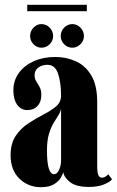

<svg xmlns="http://www.w3.org/2000/svg" viewBox="-20 -766 486 797"><path d="M149.5 11Q97 11 60.5 -24.5Q24 -60 24 -121.5Q24 -170.5 45 -201.8Q66 -233 97.5 -253.8Q129 -274.5 160.2 -290.5Q191.5 -306.5 212.5 -324.2Q233.5 -342 233.5 -368.5Q233.5 -422 221.2 -459.5Q209 -497 176.5 -497Q155 -497 139.2 -485.5Q123.5 -474 123.5 -454Q123.5 -439.5 130.5 -428.5Q137.5 -417.5 144.5 -404.8Q151.5 -392 151.5 -372Q151.5 -343 135.8 -326Q120 -309 93.5 -309Q67.5 -309 51.5 -331Q35.5 -353 35.5 -391Q35.5 -431.5 58 -462.8Q80.5 -494 120 -511.8Q159.5 -529.5 209.5 -529.5Q256 -529.5 295.8 -511.2Q335.5 -493 359.5 -452Q383.5 -411 383.5 -342V-76.5Q383.5 -50 388.2 -39.2Q393 -28.5 403 -28.5Q411.5 -28.5 418.8 -33.5Q426 -38.5 429.5 -42.5L445 -22Q438 -11.5 412.5 -0.8Q387 10 349 10Q297 10 271.5 -9.5Q246 -29 242.5 -52Q241 -43 232.2 -28Q223.5 -13 203.8 -1Q184 11 149.5 11ZM204.5 -43Q217.5 -43 225.5 -61.2Q233.5 -79.5 233.5 -101V-316.5Q232 -302.5 223 -288.5Q214 -274.5 202.8 -256Q191.5 -237.5 183.2 -210Q175 -182.5 175 -141Q175 -43 204.5 -43ZM280.5 -568Q260.5 -568 246.2 -582.5Q232 -597 232 -616Q232 -636.5 246.2 -651.2Q260.5 -666 280.5 -666Q299.5 -666 314 -651.2Q328.5 -636.5 328.5 -616Q328.5 -597 314 -582.5Q299.5 -568 280.5 -568ZM152 -568Q133 -568 119 -582.5Q105 -597 105 -616Q105 -636.5 119 -651.2Q133 -666 152 -666Q172 -666 186.2 -651.2Q200.5 -636.5 200.5 -616Q200.5 -597 186.2 -582.5Q172 -568 152 -568ZM93 -719.5V-746H340.5V-719.5Z"/></svg>

Font: Imbue 50pt Black
Style: Regular
Weight: 900
Designer: Tyler Finck
Foundry: Etcetera Type Company
Version: Version 1.102; ttfautohint (v1.8.3)